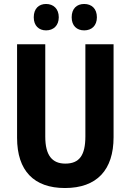

<svg xmlns="http://www.w3.org/2000/svg" viewBox="-20 -937 658 967"><path d="M150 -850C150 -807 176 -784 212 -784C249 -784 276 -808 276 -850C276 -893 249 -917 212 -917C176 -917 150 -894 150 -850ZM341 -850C341 -807 367 -784 404 -784C442 -784 468 -808 468 -850C468 -893 442 -917 404 -917C367 -917 341 -894 341 -850ZM552 -246V-714H410V-250C410 -154 379 -113 309 -113C243 -113 208 -154 208 -249V-714H66V-243C66 -77 151 10 307 10C468 10 552 -81 552 -246Z"/></svg>

Font: Noto Sans Lao Looped Condensed
Style: Bold
Weight: 700
Width: 3
Designer: Mark Frömberg, Ben Mitchell
Foundry: The Fontpad Ltd
Version: Version 1.002